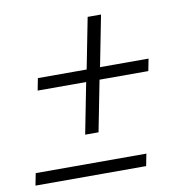

<svg xmlns="http://www.w3.org/2000/svg" viewBox="-70 -656 681 721"><g transform="rotate(-10 270.0 -295.0)"><path d="M225 -156 263 -350H78L87 -396H273L311 -590H362L324 -396H509L500 -350H314L276 -156ZM8 0 17 -46H439L430 0Z"/></g></svg>

Font: IBM Plex Sans Cond Light
Style: Italic
Weight: 300
Width: 3
Italic angle: -11°
Designer: Mike Abbink, Paul van der Laan, Pieter van Rosmalen
Foundry: Bold Monday
Version: Version 1.3